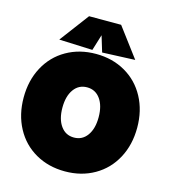

<svg xmlns="http://www.w3.org/2000/svg" viewBox="-125 -953 942 1065"><g transform="rotate(15 346.0 -421.0)"><path d="M515.1 -30.5Q440.9 12.2 346.2 12.2Q251.5 12.2 177 -30.5Q102.5 -73.2 61.3 -150.1Q20 -227.1 20 -325.2Q20 -423.3 61.3 -500Q102.5 -576.7 177 -619.4Q251.5 -662.1 346.2 -662.1Q440.9 -662.1 515.1 -619.4Q589.4 -576.7 630.6 -500Q671.9 -423.3 671.9 -325.2Q671.9 -227.1 630.6 -150.1Q589.4 -73.2 515.1 -30.5ZM270.3 -221.2Q298.3 -182.1 346.2 -182.1Q394 -182.1 422.1 -221.2Q450.2 -260.3 450.2 -326.2Q450.2 -392.1 422.1 -431.2Q394 -470.2 346.2 -470.2Q298.3 -470.2 270.3 -431.2Q242.2 -392.1 242.2 -326.2Q242.2 -260.3 270.3 -221.2ZM127.9 -686 253.9 -854H438L564 -686L376 -678.2L348.1 -770L319.8 -678.2Z"/></g></svg>

Font: Apfel Grotezk Satt
Style: Regular
Weight: 900
Designer: Luigi Gorlero
Foundry: © 2023, Luigi Gorlero & Collletttivo
Version: Version 2.000;Glyphs 3.2 (3217)